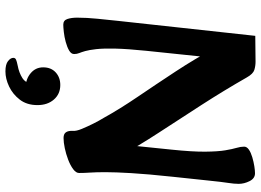

<svg xmlns="http://www.w3.org/2000/svg" viewBox="-147 -589 961 707"><g transform="rotate(90 333.5 -235.5)"><path d="M71 12Q55 12 50 -3Q45 -18 45 -39Q45 -74 49 -113.5Q53 -153 57 -191L112 -695L207 -696Q223 -696 237.5 -691.5Q252 -687 265 -664Q313 -580 366.5 -497Q420 -414 469 -339Q518 -264 551 -202L509 -172L531 -387Q539 -464 538.5 -511Q538 -558 533.5 -584.5Q529 -611 524.5 -626Q520 -641 520 -654Q520 -664 531 -671.5Q542 -679 559 -684Q576 -689 592 -691.5Q608 -694 618 -694Q637 -694 647 -674Q657 -654 657 -634Q657 -617 653.5 -595Q650 -573 645 -524L631 -392Q621 -298 617.5 -238.5Q614 -179 614 -144Q614 -109 615.5 -87Q617 -65 617 -46Q617 -35 603 -24.5Q589 -14 568 -6Q547 2 525.5 6.5Q504 11 488 11Q473 11 467 2Q461 -7 462 -23Q463 -36 454.5 -56.5Q446 -77 435 -99Q424 -121 414 -137Q382 -195 336.5 -262Q291 -329 243 -402Q195 -475 155 -550L194 -552L167 -293Q160 -224 159 -179.5Q158 -135 161 -109Q164 -83 168 -69Q172 -55 175.5 -46.5Q179 -38 179 -28Q179 -17 166 -9.5Q153 -2 134.5 3Q116 8 98 10Q80 12 71 12ZM193 196Q193 189 199.5 186Q206 183 221 180Q248 175 267.5 162.5Q287 150 291 120L299 150Q271 150 249.5 132Q228 114 228 86Q228 57 246.5 40Q265 23 293 23Q326 23 346.5 46.5Q367 70 367 107Q367 146 347 172Q327 198 298.5 211.5Q270 225 243 225Q217 225 205 215.5Q193 206 193 196Z"/></g></svg>

Font: Alkatra SemiBold
Style: Regular
Weight: 600
Designer: Suman Bhandary
Version: Version 1.100;gftools[0.9.22]